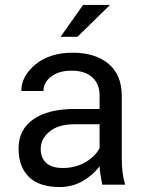

<svg xmlns="http://www.w3.org/2000/svg" viewBox="-20 -753 588 783"><path d="M397 0Q392.1 -24.9 389.6 -41Q387.2 -57.1 386.2 -74.7Q357.9 -37.6 315.9 -13.9Q273.9 9.8 223.6 9.8Q140.1 9.8 97.9 -31.5Q55.7 -72.8 55.7 -147.5Q55.7 -224.6 116.2 -266.6Q176.8 -308.6 284.2 -308.6H386.2V-362.3Q386.2 -410.6 356.4 -437.7Q326.7 -464.8 271.5 -464.8Q220.2 -464.8 188.7 -440.7Q157.2 -416.5 157.2 -381.8H66.9Q66.9 -442.9 125 -490.5Q183.1 -538.1 276.4 -538.1Q367.7 -538.1 422.1 -493.2Q476.6 -448.2 476.6 -361.3V-106.4Q476.6 -78.1 479.5 -52.2Q482.4 -26.4 490.2 0ZM236.8 -67.9Q287.6 -67.9 327.9 -91.3Q368.2 -114.7 386.2 -148.9V-246.1H281.2Q218.3 -246.1 182.1 -216.6Q146 -187 146 -145.5Q146 -108.9 168.7 -88.4Q191.4 -67.9 236.8 -67.9ZM318.8 -732.9H428.7L295.9 -603H227.1Z"/></svg>

Font: Roboto Web
Style: Regular
Weight: 400
Designer: Google
Version: Version 1.200310; 2013